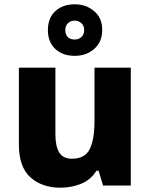

<svg xmlns="http://www.w3.org/2000/svg" viewBox="-20 -864 699 894"><path d="M589 -549V0H460L439 -69H429Q403 -27 358 -8.5Q313 10 261 10Q176 10 122 -38Q68 -86 68 -191V-549H238V-238Q238 -182 256 -153.5Q274 -125 315 -125Q376 -125 398 -170Q420 -215 420 -300V-549ZM328 -604Q272 -604 237.5 -636Q203 -668 203 -724Q203 -780 237.5 -812Q272 -844 328 -844Q381 -844 418.5 -812Q456 -780 456 -725Q456 -669 419 -636.5Q382 -604 328 -604ZM328 -680Q347 -680 359.5 -692Q372 -704 372 -724Q372 -744 359 -756Q346 -768 328 -768Q309 -768 296.5 -756Q284 -744 284 -724Q284 -704 295 -692Q306 -680 328 -680Z"/></svg>

Font: Noto Sans Thai Looped ExtraBold
Style: Regular
Weight: 800
Designer: Sasikarn Vongin, Ben Mitchell
Foundry: The Fontpad Ltd
Version: Version 1.001; ttfautohint (v1.8.4.7-5d5b)